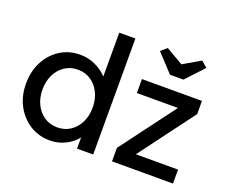

<svg xmlns="http://www.w3.org/2000/svg" viewBox="-122 -947 1363 1151"><g transform="rotate(20 559.0 -371.5)"><path d="M291 10Q219 10 162.5 -25.5Q106 -61 73 -122.5Q40 -184 40 -263Q40 -342 72.5 -403.5Q105 -465 161 -500.5Q217 -536 288 -536Q340 -536 386.5 -514Q433 -492 461 -460V-740H564V0H461V-72Q437 -38 390 -14Q343 10 291 10ZM305 -79Q352 -79 388 -103Q424 -127 444.5 -168.5Q465 -210 465 -263Q465 -316 444.5 -357.5Q424 -399 388 -423Q352 -447 305 -447Q258 -447 222 -423Q186 -399 165.5 -357.5Q145 -316 145 -263Q145 -210 165.5 -168.5Q186 -127 222 -103Q258 -79 305 -79ZM684 0V-86L946 -436H684V-525H1067V-441L804 -89H1073V0ZM833 -607 728 -720 766 -753 876 -689 986 -753 1024 -720 919 -607Z"/></g></svg>

Font: Readex Pro
Style: Regular
Weight: 400
Designer: Bonnie Shaver-Troup, Thomas Jockin
Foundry: Lexend
Version: Version 1.204; ttfautohint (v1.8.4.7-5d5b)